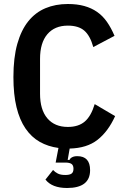

<svg xmlns="http://www.w3.org/2000/svg" viewBox="-20 -730 621 959"><path d="M319 -602Q253 -602 216.5 -559Q180 -516 180 -436V-262Q180 -182 216.5 -139Q253 -96 319 -96Q372 -96 403.5 -123Q435 -150 453 -210L555 -150Q520 -73 467 -31.5Q414 10 328 12L318 69H327Q330 61 340 55.5Q350 50 366 50Q430 50 430 120Q430 209 315 209Q240 209 207 167L245 119Q255 130 269 137Q283 144 306 144Q328 144 337.5 137Q347 130 347 113Q347 96 337.5 89Q328 82 306 82H258L272 9Q220 2 178.5 -21.5Q137 -45 107.5 -88Q78 -131 62.5 -194.5Q47 -258 47 -345Q47 -442 66.5 -511Q86 -580 121.5 -624Q157 -668 207 -689Q257 -710 319 -710Q365 -710 401 -700Q437 -690 465 -670.5Q493 -651 514 -621Q535 -591 552 -551L446 -495Q430 -552 401 -577Q372 -602 319 -602Z"/></svg>

Font: IBM Plex Sans Condensed SemiBold
Style: Regular
Weight: 600
Width: 3
Designer: Mike Abbink, Paul van der Laan, Pieter van Rosmalen
Foundry: Bold Monday
Version: Version 1.3